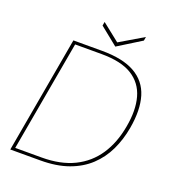

<svg xmlns="http://www.w3.org/2000/svg" viewBox="-153 -970 963 1083"><g transform="rotate(20 329.0 -429.0)"><path d="M34 0 158 -700H330Q455 -700 527.5 -659Q600 -618 624 -539Q648 -460 628 -346Q615 -272 585 -209Q555 -146 505 -99Q455 -52 383 -26Q311 0 214 0ZM57 -18H215Q329 -18 409.5 -57.5Q490 -97 539 -170.5Q588 -244 606 -346Q625 -449 604 -524.5Q583 -600 517.5 -641Q452 -682 333 -682H175ZM536 -858 532 -835 392 -748 284 -835 288 -858 394 -774Z"/></g></svg>

Font: DM Sans 18pt Thin
Style: Italic
Weight: 250
Italic angle: -10°
Designer: Colophon Foundry, Jonny Pinhorn
Foundry: Colophon Foundry
Version: Version 4.004;gftools[0.9.30]